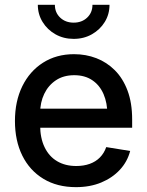

<svg xmlns="http://www.w3.org/2000/svg" viewBox="-20 -771 613 803"><path d="M297.9 11.7Q218.8 11.7 161.4 -23.2Q104 -58.1 73.2 -120.4Q42.5 -182.6 42.5 -265.1Q42.5 -347.2 73.2 -410.2Q104 -473.1 159.9 -508.8Q215.8 -544.4 289.6 -544.4Q339.4 -544.4 383.1 -527.6Q426.8 -510.7 460.4 -477.1Q494.1 -443.4 513.4 -392.1Q532.7 -340.8 532.7 -271.5V-236.8H97.7V-316.4H477.5L429.2 -290.5Q429.2 -340.3 413.1 -377.4Q397 -414.6 366 -435.5Q335 -456.5 290.5 -456.5Q245.6 -456.5 213.9 -435.3Q182.1 -414.1 165 -378.4Q147.9 -342.8 147.9 -298.3V-247.6Q147.9 -193.8 166.5 -155.3Q185.1 -116.7 219 -96.7Q252.9 -76.7 298.8 -76.7Q330.1 -76.7 355.2 -85.7Q380.4 -94.7 397.9 -112.5Q415.5 -130.4 424.3 -155.8L524.4 -139.6Q512.7 -94.7 481.2 -60.8Q449.7 -26.9 403.1 -7.6Q356.4 11.7 297.9 11.7ZM288.1 -608.4Q246.1 -608.4 212.2 -627.4Q178.2 -646.5 158.2 -679Q138.2 -711.4 138.2 -751H209.5Q209.5 -718.3 231.7 -697.3Q253.9 -676.3 288.1 -676.3Q322.3 -676.3 344.5 -697.3Q366.7 -718.3 366.7 -751H438Q438 -711.4 418.2 -679.2Q398.4 -647 364.5 -627.7Q330.6 -608.4 288.1 -608.4Z"/></svg>

Font: Inter 20pt Medium
Style: Regular
Weight: 500
Version: Version 4.001;git-66647c0bb